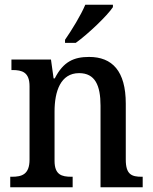

<svg xmlns="http://www.w3.org/2000/svg" viewBox="-20 -786 644 806"><path d="M253 -619V-606H298C351 -644 431 -721 454 -756V-766H338C319 -721 282 -661 253 -619ZM23 0H285V-44H280C239 -44 209 -52 209 -111V-318C209 -402 234 -479 312 -479C379 -479 402 -428 402 -342V0H579V-44H575C533 -44 508 -53 508 -116V-351C508 -488 451 -547 354 -547C291 -547 246 -528 210 -457H205L194 -536H28V-492H32C73 -492 104 -483 104 -424V-116C104 -53 71 -44 30 -44H23Z"/></svg>

Font: Noto Serif Tamil SemiCondensed Medium
Style: Regular
Weight: 500
Width: 4
Designer: Indian Type Foundry, Tom Grace, and the Monotype Design Team
Foundry: Monotype Imaging Inc.
Version: Version 2.004